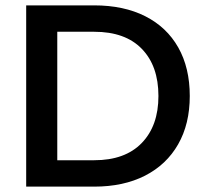

<svg xmlns="http://www.w3.org/2000/svg" viewBox="-20 -695 769 715"><path d="M77.5 0V-675H330.8Q440.8 -675 520.8 -634.6Q600.8 -594.2 643.8 -518.3Q686.7 -442.5 686.7 -337.5Q686.7 -233.3 643.3 -157.5Q600 -81.7 520 -40.8Q440 0 330.8 0ZM193.3 -98.3H330.8Q445.8 -98.3 507.9 -162.5Q570 -226.7 570 -337.5Q570 -449.2 508.3 -512.9Q446.7 -576.7 330.8 -576.7H193.3Z"/></svg>

Font: Funnel Display Medium
Style: Regular
Weight: 500
Designer: NORD ID, Kristian Moeller
Foundry: Dicotype
Version: Version 1.000